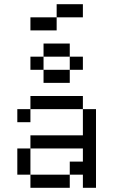

<svg xmlns="http://www.w3.org/2000/svg" viewBox="-20 -895 540 915"><path d="M375 -562.5V-625H312.5V-562.5H187.5V-500H312.5V-562.5ZM375 -812.5V-875H250V-812.5H125V-750H250V-812.5ZM125 -62.5V0H312.5V-62.5ZM125 -62.5Q125 -62.5 125 -187.5H62.5Q62.5 -187.5 62.5 -62.5ZM375 -62.5V0H437.5Q437.5 0 437.5 -375H375Q375 -375 375 -250H125V-187.5H375V-125H312.5V-62.5ZM125 -375H62.5V-312.5H125ZM125 -375H375V-437.5H125ZM187.5 -562.5V-625H125V-562.5ZM187.5 -625H312.5V-687.5H187.5Z"/></svg>

Font: UnifontExMono
Style: Regular
Weight: 500
Version: Version 15.0.06